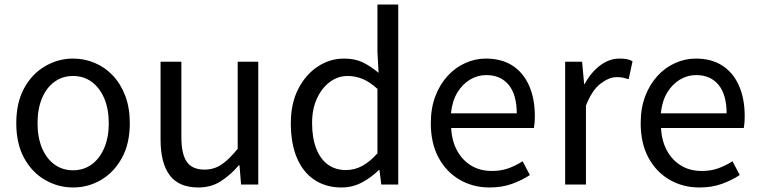

<svg xmlns="http://www.w3.org/2000/svg" viewBox="-20 -816 3355 849"><path d="M303 13Q237 13 179 -20.5Q121 -54 86.5 -117.5Q52 -181 52 -271Q52 -362 86.5 -425.5Q121 -489 179 -523Q237 -557 303 -557Q353 -557 398.5 -538Q444 -519 479 -482Q514 -445 534 -392Q554 -339 554 -271Q554 -181 519 -117.5Q484 -54 427 -20.5Q370 13 303 13ZM303 -63Q350 -63 385.5 -89Q421 -115 441 -162Q461 -209 461 -271Q461 -334 441 -381Q421 -428 385.5 -454Q350 -480 303 -480Q256 -480 220.5 -454Q185 -428 165.5 -381Q146 -334 146 -271Q146 -209 165.5 -162Q185 -115 220.5 -89Q256 -63 303 -63Z M857 13Q771 13 730.5 -41Q690 -95 690 -199V-543H782V-210Q782 -135 806 -100.5Q830 -66 884 -66Q926 -66 959 -88Q992 -110 1031 -158V-543H1122V0H1046L1039 -85H1036Q998 -41 955.5 -14Q913 13 857 13Z M1490 13Q1422 13 1371.5 -20Q1321 -53 1293.5 -116.5Q1266 -180 1266 -271Q1266 -359 1299 -423Q1332 -487 1385.5 -522Q1439 -557 1501 -557Q1549 -557 1583.5 -540.5Q1618 -524 1654 -494L1649 -587V-796H1741V0H1666L1658 -64H1655Q1623 -32 1581 -9.5Q1539 13 1490 13ZM1510 -64Q1548 -64 1582 -82.5Q1616 -101 1649 -138V-423Q1615 -454 1583 -467Q1551 -480 1517 -480Q1474 -480 1438.5 -453.5Q1403 -427 1381.5 -380.5Q1360 -334 1360 -272Q1360 -207 1378 -160Q1396 -113 1429.5 -88.5Q1463 -64 1510 -64Z M2145 13Q2072 13 2013 -21Q1954 -55 1919.5 -118.5Q1885 -182 1885 -271Q1885 -338 1905 -390.5Q1925 -443 1959.5 -480.5Q1994 -518 2038 -537.5Q2082 -557 2128 -557Q2198 -557 2246 -526Q2294 -495 2319.5 -437.5Q2345 -380 2345 -302Q2345 -287 2344 -274Q2343 -261 2341 -250H1975Q1978 -192 2001.5 -149.5Q2025 -107 2064 -83.5Q2103 -60 2155 -60Q2195 -60 2227.5 -71.5Q2260 -83 2291 -103L2323 -42Q2288 -19 2244 -3Q2200 13 2145 13ZM1974 -315H2265Q2265 -397 2229.5 -440.5Q2194 -484 2130 -484Q2092 -484 2058.5 -464Q2025 -444 2002.5 -407Q1980 -370 1974 -315Z M2479 0V-543H2554L2563 -444H2565Q2593 -496 2633.5 -526.5Q2674 -557 2719 -557Q2738 -557 2751.5 -554.5Q2765 -552 2777 -545L2760 -466Q2746 -470 2735 -472.5Q2724 -475 2707 -475Q2674 -475 2636 -446.5Q2598 -418 2571 -349V0Z M3073 13Q3000 13 2941 -21Q2882 -55 2847.5 -118.5Q2813 -182 2813 -271Q2813 -338 2833 -390.5Q2853 -443 2887.5 -480.5Q2922 -518 2966 -537.5Q3010 -557 3056 -557Q3126 -557 3174 -526Q3222 -495 3247.5 -437.5Q3273 -380 3273 -302Q3273 -287 3272 -274Q3271 -261 3269 -250H2903Q2906 -192 2929.5 -149.5Q2953 -107 2992 -83.5Q3031 -60 3083 -60Q3123 -60 3155.5 -71.5Q3188 -83 3219 -103L3251 -42Q3216 -19 3172 -3Q3128 13 3073 13ZM2902 -315H3193Q3193 -397 3157.5 -440.5Q3122 -484 3058 -484Q3020 -484 2986.5 -464Q2953 -444 2930.5 -407Q2908 -370 2902 -315Z"/></svg>

Font: Noto Sans JP Thin
Style: Regular
Weight: 400
Version: Version 2.004-H2;hotconv 1.0.118;makeotfexe 2.5.65603